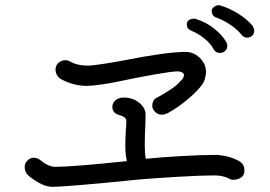

<svg xmlns="http://www.w3.org/2000/svg" viewBox="-20 -826 1040 740"><path d="M194 -558Q194 -574 205.5 -584Q217 -594 232 -594Q241 -594 248 -590Q277 -573 320 -573Q333 -573 373 -579Q413 -585 456 -593Q623 -626 695 -626Q726 -626 749.5 -603.5Q773 -581 774 -550Q774 -538 770 -523.5Q766 -509 759 -500Q742 -476 705 -444.5Q668 -413 630 -392Q617 -384 603 -384Q589 -384 578 -394.5Q567 -405 567 -418Q567 -443 589 -452Q612 -464 638 -481.5Q664 -499 675 -513Q689 -525 689 -538Q689 -543 681.5 -547Q674 -551 665 -551Q644 -551 575.5 -539Q507 -527 442 -513Q405 -505 368.5 -500Q332 -495 315 -495Q264 -495 217 -520Q208 -524 201 -534.5Q194 -545 194 -558ZM922 -168Q922 -150 908.5 -141.5Q895 -133 878 -133Q874 -133 865 -136Q843 -150 805 -150Q757 -150 663.5 -144.5Q570 -139 514 -134Q237 -106 181 -106Q144 -106 92 -147Q75 -161 75 -182Q75 -196 85.5 -207Q96 -218 109 -218Q124 -218 134 -210Q166 -183 193 -183Q259 -183 469 -205Q463 -232 463 -262Q463 -292 465 -326Q467 -341 467 -361Q467 -368 459 -374Q451 -380 438 -383Q413 -391 413 -414Q413 -429 425 -439.5Q437 -450 457 -450Q492 -450 516.5 -430Q541 -410 541 -385Q541 -357 540 -340Q538 -313 538 -264Q538 -234 542 -214Q598 -220 679 -224.5Q760 -229 808 -229Q829 -229 853 -223.5Q877 -218 894 -209Q908 -203 915 -193.5Q922 -184 922 -168ZM911 -692Q894 -713 867 -731Q840 -749 817 -757Q796 -763 796 -785Q796 -792 803.5 -798.5Q811 -805 821 -806Q827 -806 829 -805Q863 -795 897 -774Q931 -753 953 -727Q958 -720 960 -709Q960 -696 952 -688.5Q944 -681 933 -681Q919 -681 911 -692ZM803 -637Q791 -659 768 -677.5Q745 -696 721 -706Q709 -711 704.5 -716.5Q700 -722 700 -733Q700 -743 708 -748.5Q716 -754 727 -754Q736 -754 740 -751Q772 -741 802.5 -718Q833 -695 851 -666Q856 -658 856 -650Q856 -637 847.5 -629.5Q839 -622 827 -622Q811 -622 803 -637Z"/></svg>

Font: Tsukimi Rounded Medium
Style: Regular
Weight: 500
Designer: Takashi Funayama
Foundry: Takashi Funayama
Version: Version 1.032; ttfautohint (v1.8.3)